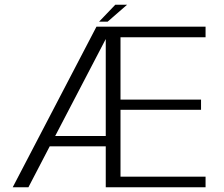

<svg xmlns="http://www.w3.org/2000/svg" viewBox="-20 -787 943 807"><path d="M33.5 0H99.5L189 -172H424.5V0H844V-44.5H486.5V-325.5H825V-368.5H486.5V-630.5H844V-675H385.5ZM212 -215.5 424.5 -623V-215.5ZM396.5 -696H432.5L514 -767H464.5Z"/></svg>

Font: Anybody Light
Style: Regular
Weight: 300
Designer: Tyler Finck
Foundry: Etcetera Type Company
Version: Version 1.111; ttfautohint (v1.8.4)